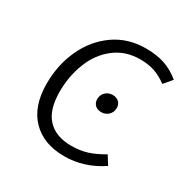

<svg xmlns="http://www.w3.org/2000/svg" viewBox="-130 -651 764 779"><g transform="rotate(30 252.0 -261.5)"><path d="M499 -480 467 -442Q438 -464 408 -474Q378 -484 341 -484Q272 -484 222 -445.5Q172 -407 147 -343.5Q122 -280 122 -208Q122 -122 161 -81Q200 -40 271 -40Q313 -40 346 -50.5Q379 -61 418 -84L443 -44Q361 11 269 11Q171 11 115.5 -46.5Q60 -104 60 -209Q60 -298 94.5 -372Q129 -446 192 -490Q255 -534 339 -534Q388 -534 426 -521.5Q464 -509 499 -480ZM269 -257Q269 -277 282.5 -290Q296 -303 316 -303Q334 -303 345 -292.5Q356 -282 356 -265Q356 -245 342.5 -232Q329 -219 309 -219Q291 -219 280 -229.5Q269 -240 269 -257Z"/></g></svg>

Font: Fira Sans Light
Style: Italic
Weight: 300
Italic angle: -8°
Designer: bBox Type GmbH & Carrois Corporate GbR & Edenspiekermann AG
Foundry: bBox Type GmbH & Carrois Corporate GbR & Edenspiekermann AG
Version: Version 4.301